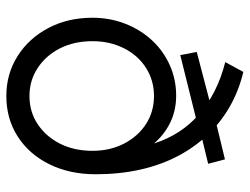

<svg xmlns="http://www.w3.org/2000/svg" viewBox="-111 -668 788 606"><g transform="rotate(90 283.0 -365.0)"><path d="M36 -263Q36 -318 55 -366.5Q74 -415 107.5 -451Q141 -487 186 -507Q231 -527 282 -527Q331 -527 371.5 -506Q412 -485 440.5 -447.5Q469 -410 482 -364L446 -380Q444 -423 431 -462.5Q418 -502 395.5 -536.5Q373 -571 341 -599Q309 -627 268 -648Q227 -669 176 -682L207 -739Q266 -725 316 -696.5Q366 -668 405.5 -626.5Q445 -585 473 -531.5Q501 -478 515.5 -413Q530 -348 530 -273Q530 -191 498.5 -127Q467 -63 411 -27Q355 9 283 9Q213 9 157 -26.5Q101 -62 68.5 -123.5Q36 -185 36 -263ZM456 -263Q456 -318 433.5 -362Q411 -406 372 -431.5Q333 -457 283 -457Q234 -457 194.5 -432Q155 -407 132.5 -362.5Q110 -318 110 -263Q110 -205 132.5 -160.5Q155 -116 194.5 -90Q234 -64 283 -64Q333 -64 372 -90Q411 -116 433.5 -160.5Q456 -205 456 -263ZM154 -540 144 -592 312 -636 351 -649 483 -681 497 -628 394 -603 363 -592Z"/></g></svg>

Font: Our Lexend Light
Style: Regular
Weight: 300
Designer: Bonnie Shaver-Troup, Thomas Jockin
Foundry: Lexend
Version: Version 1.007